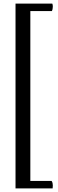

<svg xmlns="http://www.w3.org/2000/svg" viewBox="-20 -798 327 1076"><path d="M67 258V-778H273Q276 -772 276 -761Q276 -753 274.5 -746.5Q273 -740 271 -736H115L150 -764V244L115 216H269Q273 221 274.5 228Q276 235 276 241Q276 252 275 258Z"/></svg>

Font: Petrona
Style: Regular
Weight: 400
Designer: Ringo R. Seeber
Foundry: Ringo R. Seeber
Version: Version 2.001; ttfautohint (v1.8.3)